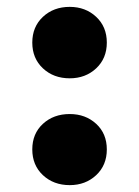

<svg xmlns="http://www.w3.org/2000/svg" viewBox="-20 -529 405 559"><path d="M183 -509Q136 -509 105 -480Q74 -451 74 -405Q74 -359 105 -330Q136 -301 183 -301Q229 -301 260 -330Q291 -359 291 -405Q291 -451 260 -480Q229 -509 183 -509ZM183 -197Q136 -197 105 -168.5Q74 -140 74 -94Q74 -48 105 -19Q136 10 183 10Q229 10 260 -19Q291 -48 291 -94Q291 -140 260 -168.5Q229 -197 183 -197Z"/></svg>

Font: Solway ExtraBold
Style: Regular
Weight: 800
Designer: Mariya V. Pigoulevskaya
Foundry: The Northern Block Ltd.
Version: Version 1.000;hotconv 1.0.109;makeotfexe 2.5.65596